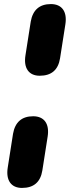

<svg xmlns="http://www.w3.org/2000/svg" viewBox="-20 -734 353 943"><path d="M175 -362C233 -362 266 -391 275 -448L301 -614C311 -677 284 -714 230 -714C174 -714 141 -685 131 -628L105 -462C95 -399 122 -362 175 -362ZM88 189C146 189 179 160 188 103L214 -63C224 -126 197 -163 143 -163C87 -163 54 -134 44 -77L18 89C8 152 35 189 88 189Z"/></svg>

Font: SN Pro Heavy
Style: Italic
Weight: 800
Italic angle: -9°
Designer: Tobias Whetton
Foundry: Supernotes
Version: Version 1.001;Glyphs 3.2 (3249)